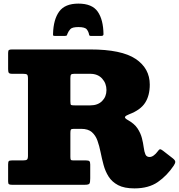

<svg xmlns="http://www.w3.org/2000/svg" viewBox="-20 -1024 991 1064"><path d="M943 -106.5Q906 -51 855 -15.5Q804 20 725 20Q668.5 20 634.5 2Q600.5 -16 582 -45.2Q563.5 -74.5 554 -109.8Q544.5 -145 537.5 -180.2Q530.5 -215.5 520 -244.8Q509.5 -274 488.8 -292Q468 -310 430 -310H389Q375 -310 372.5 -305.2Q370 -300.5 370 -286V-155Q370 -143.5 372.2 -139.2Q374.5 -135 386 -135H457Q470.5 -135 475.2 -130.8Q480 -126.5 480 -112V-36Q480 -14 476 -7Q472 0 450 0H46.5Q34 0 29.5 -3.2Q25 -6.5 25 -19V-113Q25 -127 28.8 -131Q32.5 -135 46 -135H106.5Q124 -135 129.5 -139.5Q135 -144 135 -161V-589.5Q135 -607 129.5 -611Q124 -615 108 -615H48Q32.5 -615 28.8 -620.5Q25 -626 25 -641V-731Q25 -744 29.8 -747Q34.5 -750 47.5 -750H480Q653.5 -750 731.8 -697.5Q810 -645 810 -555Q810 -494.5 784.2 -454.5Q758.5 -414.5 696.5 -391Q678 -384 673.2 -377Q668.5 -370 688 -359Q724.5 -339 742 -312.5Q759.5 -286 766.5 -258.2Q773.5 -230.5 776.5 -206.8Q779.5 -183 785.8 -168.5Q792 -154 809 -154Q820.5 -154 832.2 -162.8Q844 -171.5 853 -184Q861.5 -196.5 867.2 -196.8Q873 -197 885.5 -187L937 -147Q950.5 -136.5 951.2 -128.2Q952 -120 943 -106.5ZM396 -440H480Q522 -440 546 -464.2Q570 -488.5 570 -525Q570 -562 546 -588.5Q522 -615 480 -615H391Q377 -615 373.5 -610.2Q370 -605.5 370 -591V-463Q370 -444.5 374 -442.2Q378 -440 396 -440ZM414.5 -1004Q490.5 -1004 521.5 -959.5Q552.5 -915 553.5 -834.5Q553.5 -825 542 -825H482.5Q474.5 -825 473.5 -833Q471 -848 461 -861Q451 -874 414.5 -874Q380 -874 369.8 -862.5Q359.5 -851 355 -839.5Q352.5 -833 350.8 -829Q349 -825 340 -825H284Q276 -825 274.8 -827.2Q273.5 -829.5 274 -837Q276 -916 308 -960Q340 -1004 414.5 -1004Z"/></svg>

Font: Besley* Fatface
Style: Regular
Weight: 900
Designer: Owen Earl
Foundry: indestructible type*
Version: Version 3.000; ttfautohint (v1.8.3)